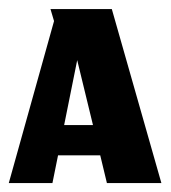

<svg xmlns="http://www.w3.org/2000/svg" viewBox="-26 -411 383 431"><path d="M214 0H336.3L225 -390.7H87.3L95.3 -363.7L-6.3 0H91.7L104.3 -62.3H199ZM147.3 -276 182.7 -130.3H118Z"/></svg>

Font: Jomhuria
Style: Regular
Weight: 400
Designer: Arabic design by Kourosh Beigpour, Latin design by Eben Sorkin, engineering by Lasse Fister and Khaled Hosney
Version: Version 1.0000